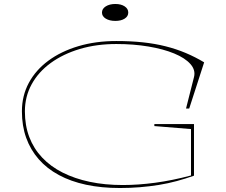

<svg xmlns="http://www.w3.org/2000/svg" viewBox="-20 -929 1135 964"><path d="M755 -296V-306H954V-47Q912 -32 868 -20Q824 -8 777.5 -0.5Q731 7 682 11Q633 15 582 15Q489 15 412 -1.5Q335 -18 275 -50.5Q215 -83 174 -130Q133 -177 111.5 -237Q90 -297 90 -370Q90 -448 124.5 -512.5Q159 -577 222.5 -624Q286 -671 373 -697Q460 -723 564 -723Q636 -723 697 -716.5Q758 -710 811.5 -696.5Q865 -683 912.5 -663Q960 -643 1005 -616L930 -384H914L954 -542Q963 -577 936 -607.5Q909 -638 854.5 -660.5Q800 -683 725 -695.5Q650 -708 564 -708Q464 -708 380.5 -683Q297 -658 235 -613Q173 -568 139 -506Q105 -444 105 -370Q105 -299 127 -241Q149 -183 191.5 -138Q234 -93 294.5 -62.5Q355 -32 431 -16Q507 0 597 0Q674 0 759.5 -11.5Q845 -23 939 -48V-281ZM559 -909Q588 -909 606 -897Q624 -885 624 -866Q624 -847 606 -835.5Q588 -824 559 -824Q530 -824 511 -835.5Q492 -847 492 -866Q492 -885 511 -897Q530 -909 559 -909Z"/></svg>

Font: Kalnia Expanded Thin
Style: Regular
Weight: 250
Width: 7
Designer: Frida Medrano
Foundry: Frida Medrano
Version: Version 1.105